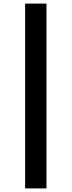

<svg xmlns="http://www.w3.org/2000/svg" viewBox="-20 -857 399 1070"><path d="M120 -837H239V193H120Z"/></svg>

Font: BioRhyme
Style: Bold
Weight: 700
Designer: Aoife Mooney
Foundry: Aoife Mooney Type
Version: Version 1.600;gftools[0.9.33]